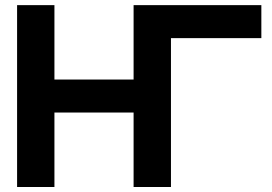

<svg xmlns="http://www.w3.org/2000/svg" viewBox="-20 -743 1082 763"><path d="M594.9 -591.4H1018.6V-722.7H659.4ZM47.9 -722.7V0H196.3V-295.7H510.9V0H659.4V-722.7H510.9V-427H196.3V-722.7Z"/></svg>

Font: Giphurs SC
Style: Regular
Weight: 400
Version: Version 0.920